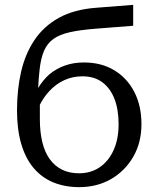

<svg xmlns="http://www.w3.org/2000/svg" viewBox="-20 -760 648 790"><path d="M375 -728 528 -740V-654L375 -642Q310 -637 267.5 -627.5Q225 -618 199.5 -599.5Q174 -581 161 -550.5Q148 -520 143 -474Q139 -441 137 -398Q157 -431 183 -454Q212 -478 247.5 -490.5Q283 -503 325 -503Q397 -503 450 -471Q503 -439 532.5 -382Q562 -325 562 -249Q562 -173 528 -114.5Q494 -56 436.5 -23Q379 10 306 10Q247 10 199.5 -9.5Q152 -29 118.5 -68.5Q85 -108 67.5 -167.5Q50 -227 50 -306Q50 -392 67 -465.5Q84 -539 122 -595.5Q160 -652 222 -686.5Q284 -721 375 -728ZM144 -329V-270Q144 -217 154 -175.5Q164 -134 184.5 -105.5Q205 -77 235 -62Q265 -47 305 -47Q354 -47 390.5 -72Q427 -97 447.5 -142.5Q468 -188 468 -249Q468 -309 451 -353Q434 -397 401 -421.5Q368 -446 319 -446Q279 -446 244 -430Q209 -414 181 -383Q160 -360 144 -329Z"/></svg>

Font: Roboto Serif 20pt
Style: Regular
Weight: 400
Designer: Greg Gazdowicz
Foundry: Commercial Type
Version: Version 1.008